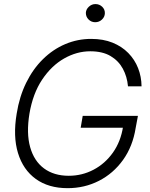

<svg xmlns="http://www.w3.org/2000/svg" viewBox="-20 -932 750 961"><path d="M318.4 9.8Q223.1 9.8 159.4 -36.1Q95.7 -82 70.1 -165.8Q44.4 -249.5 63.5 -363.3Q77.1 -448.7 111.1 -517.8Q145 -586.9 195.1 -636Q245.1 -685.1 306.6 -711.2Q368.2 -737.3 436.5 -737.3Q496.6 -737.3 543.2 -718.5Q589.8 -699.7 622.1 -666.7Q654.3 -633.8 671.1 -591.1Q688 -548.3 688.5 -500H620.6Q616.2 -548.8 594.7 -588.4Q573.2 -627.9 533.2 -651.6Q493.2 -675.3 431.6 -675.3Q364.3 -675.3 300.8 -639.2Q237.3 -603 190.9 -533.4Q144.5 -463.9 127.4 -363.3Q111.3 -265.1 130.9 -195.6Q150.4 -126 200.2 -89.1Q250 -52.2 324.2 -52.2Q390.6 -52.2 448.2 -82.5Q505.9 -112.8 545.2 -168.2Q584.5 -223.6 596.2 -299.3L616.7 -292.5H383.8L394 -352.1H670.4L659.2 -292.5Q644.5 -199.2 595.7 -131.3Q546.9 -63.5 475.1 -26.9Q403.3 9.8 318.4 9.8ZM456.5 -820.8Q437 -820.8 423.3 -834.5Q409.7 -848.1 409.7 -867.7Q410.6 -885.3 424.8 -898.4Q439 -911.6 457.5 -911.6Q477.5 -911.6 491.5 -898.2Q505.4 -884.8 504.9 -865.7Q504.4 -847.2 490.2 -834Q476.1 -820.8 456.5 -820.8Z"/></svg>

Font: Inter Tight Light
Style: Italic
Weight: 300
Italic angle: -9.39999°
Designer: Rasmus Andersson
Foundry: rsms
Version: Version 3.004